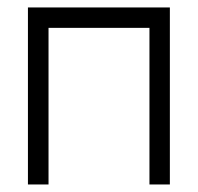

<svg xmlns="http://www.w3.org/2000/svg" viewBox="-20 -490 525 510"><path d="M108.9 -416V0H54.2V-470.2H431.2V0H377V-416Z"/></svg>

Font: Kreadon Light
Style: Regular
Weight: 300
Designer: kohakuno
Foundry: StudioGnu
Version: Version 1.000;Glyphs 3.1.2 (3151)